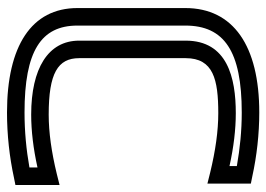

<svg xmlns="http://www.w3.org/2000/svg" viewBox="-126 -599 760 548"><g transform="rotate(90 254.0 -325.0)"><path d="M303 -568C354 -568 410 -560 472 -545L504 -537V-569V-641V-661L484 -665C425 -678 362 -685 301 -685C111 -685 3 -611 3 -474V-166C3 -35 111 35 301 35C365 35 428 28 488 15L508 11V-9V-83V-115L476 -107C414 -92 358 -84 307 -84C189 -84 146 -110 146 -171V-475C146 -554 207 -568 303 -568ZM303 -618C202 -618 96 -594 96 -475V-171C96 -82 176 -34 307 -34C353 -34 404 -40 458 -52V-29C407 -20 355 -15 301 -15C126 -15 53 -62 53 -166V-474C53 -585 126 -635 301 -635C353 -635 403 -630 454 -621V-600C400 -612 349 -618 303 -618Z"/></g></svg>

Font: Gamestation DisplayOutline
Style: Regular
Weight: 400
Designer: Jonas Hecksher
Foundry: Jonas Hecksher, Playtypeª, e-types AS
Version: Version 1.003